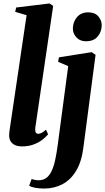

<svg xmlns="http://www.w3.org/2000/svg" viewBox="-20 -837 609 1112"><path d="M184 -94.5Q183 -76.5 187.5 -69.2Q192 -62 201 -62Q209.5 -62 220.2 -67Q231 -72 246.5 -86L258.5 -59Q244.5 -42 223 -26Q201.5 -10 172.5 0.5Q143.5 11 106 11Q86.5 11 69.8 4.5Q53 -2 42.8 -16.8Q32.5 -31.5 33 -55Q33 -60 33.8 -67.5Q34.5 -75 35.8 -83.8Q37 -92.5 38 -100L134 -749L68 -768.5L73.5 -793.5L267 -817L288 -803ZM462.5 20.5Q452 101.5 420.2 153.5Q388.5 205.5 341 230.2Q293.5 255 236 255Q209 255 185.5 251Q162 247 149 238.5L163 200Q171.5 203 183 205Q194.5 207 203.5 207Q229.5 207 247.8 193.8Q266 180.5 278.5 154.5Q291 128.5 299.5 90Q308 51.5 314.5 1L375 -454L316.5 -479L321.5 -505L511 -535L533.5 -519.5ZM477.5 -598Q443 -598 422.2 -620.8Q401.5 -643.5 402 -673Q403 -711 426.2 -738.2Q449.5 -765.5 491 -765.5Q530 -765.5 549.5 -742.2Q569 -719 569 -691Q569 -653.5 546 -625.8Q523 -598 477.5 -598Z"/></svg>

Font: Merriweather 96pt ExtraBold
Style: Italic
Weight: 800
Italic angle: -7.8°
Version: Version 2.101